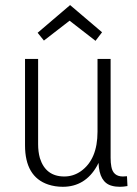

<svg xmlns="http://www.w3.org/2000/svg" viewBox="-20 -717 532 745"><path d="M445.3 7.8Q459 7.8 474.6 4.9L472.7 -33.2Q465.8 -32.2 457 -32.2Q418.9 -32.2 412.1 -70.3Q409.2 -85 409.2 -104.5V-488.3H358.4V-206.1Q358.4 -98.6 293.9 -52.7Q264.6 -32.2 229.5 -32.2Q157.2 -32.2 134.8 -103.5Q127.9 -127.9 127.9 -157.2V-488.3H77.1V-153.3Q77.1 -31.2 167 -1Q193.4 7.8 223.6 7.8Q310.5 7.8 356.4 -73.2Q359.4 -79.1 362.3 -85Q365.2 -8.8 414.1 3.9Q427.7 7.8 445.3 7.8ZM252 -697.3 126 -589.8 150.4 -559.6 250 -636.7 350.6 -558.6 376 -591.8Z"/></svg>

Font: Yaldevi Colombo Light
Style: Regular
Weight: 300
Designer: Sol Matas, Denzil Rajitha, Kosala Senevirathne and Pathum Egodawatta
Foundry: Mooniak
Version: Version 1.020 ; ttfautohint (v1.6)